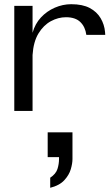

<svg xmlns="http://www.w3.org/2000/svg" viewBox="-20 -528 529 914"><path d="M48 0V-500H135V-372Q147 -415 175 -445Q203 -475 241 -491.5Q279 -508 319 -508Q373 -508 407 -490Q441 -472 459 -441.5Q477 -411 480 -376Q480 -372 480.5 -369Q481 -366 481 -362H391Q386 -400 362.5 -423Q339 -446 294 -446Q257 -446 222 -427Q187 -408 163 -368.5Q139 -329 135 -266V0ZM219 366V318Q246 300 253.5 276.5Q261 253 261 228V220H207V102H325V229Q325 250 317 277.5Q309 305 286 330Q263 355 219 366Z"/></svg>

Font: Panamera Medium
Style: Regular
Weight: 500
Designer: Bastien Sozeau
Foundry: NBR — Bastien Sozeau
Version: Version 3.002; ttfautohint (v1.8.4.7-5d5b);gftools[0.9.33]